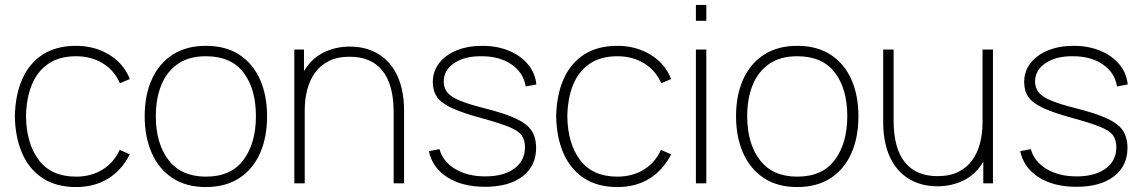

<svg xmlns="http://www.w3.org/2000/svg" viewBox="-20 -740 4612 775"><path d="M287 15Q206.5 15 152 -21Q97.5 -57 69.5 -121.2Q41.5 -185.5 40 -270Q41.5 -356.5 69.8 -420.5Q98 -484.5 152.5 -519.8Q207 -555 287 -555Q362 -555 420.8 -519.2Q479.5 -483.5 504 -421L464 -404Q441.5 -456 394.8 -484.5Q348 -513 287 -513Q219 -513 174.5 -482.2Q130 -451.5 108 -396.8Q86 -342 85 -270Q86.5 -160 137 -93.5Q187.5 -27 287 -27Q346.5 -27 392.5 -54.5Q438.5 -82 463 -135L504 -117Q470.5 -52 415.5 -18.5Q360.5 15 287 15Z M811 15Q731 15 676 -21.5Q621 -58 592.5 -122.5Q564 -187 564 -271Q564 -356 593 -420Q622 -484 677.2 -519.5Q732.5 -555 811 -555Q891.5 -555 946.5 -518.8Q1001.5 -482.5 1029.8 -418.5Q1058 -354.5 1058 -271Q1058 -185.5 1029.5 -121.2Q1001 -57 945.8 -21Q890.5 15 811 15ZM811 -27Q913 -27 963 -94.8Q1013 -162.5 1013 -271Q1013 -381.5 962.8 -447.2Q912.5 -513 811 -513Q742.5 -513 697.8 -482Q653 -451 631 -396.5Q609 -342 609 -271Q609 -161 660.2 -94Q711.5 -27 811 -27Z M1611 0H1569V-286Q1569 -344 1557.2 -386.2Q1545.5 -428.5 1522.5 -456.2Q1499.5 -484 1466.8 -497.5Q1434 -511 1392 -511Q1342.5 -511 1307.8 -493.8Q1273 -476.5 1251.5 -446.5Q1230 -416.5 1220 -377.5Q1210 -338.5 1210 -295L1171 -294Q1171 -386.5 1201.5 -443.2Q1232 -500 1282.2 -526Q1332.5 -552 1392 -552Q1433 -552 1467.2 -540.5Q1501.5 -529 1528.2 -507.2Q1555 -485.5 1573.5 -454Q1592 -422.5 1601.5 -382.2Q1611 -342 1611 -294ZM1210 0H1168V-540H1207V-430H1210Z M1938 14Q1846.5 14 1786 -24.2Q1725.5 -62.5 1711 -130L1754 -138Q1767.5 -88 1817.2 -58Q1867 -28 1939 -28Q2012.5 -28 2055.8 -59.5Q2099 -91 2099 -145Q2099 -174.5 2086 -193.2Q2073 -212 2035.2 -227.5Q1997.5 -243 1924 -263Q1847 -284 1804.2 -303.8Q1761.5 -323.5 1744.2 -348.2Q1727 -373 1727 -409Q1727 -452 1752.5 -485Q1778 -518 1823 -536.5Q1868 -555 1927 -555Q1986.5 -555 2034.2 -535.2Q2082 -515.5 2111.2 -480.2Q2140.5 -445 2145 -399L2102 -391Q2092.5 -447.5 2044.2 -480.2Q1996 -513 1924 -513Q1856.5 -514 1813.8 -485.5Q1771 -457 1771 -411Q1771 -385.5 1785.5 -367.2Q1800 -349 1836 -334Q1872 -319 1936 -303Q2017 -282.5 2062.2 -261.5Q2107.5 -240.5 2125.8 -212.5Q2144 -184.5 2144 -143Q2144 -69.5 2089 -27.8Q2034 14 1938 14Z M2472 15Q2391.5 15 2337 -21Q2282.5 -57 2254.5 -121.2Q2226.5 -185.5 2225 -270Q2226.5 -356.5 2254.8 -420.5Q2283 -484.5 2337.5 -519.8Q2392 -555 2472 -555Q2547 -555 2605.8 -519.2Q2664.5 -483.5 2689 -421L2649 -404Q2626.5 -456 2579.8 -484.5Q2533 -513 2472 -513Q2404 -513 2359.5 -482.2Q2315 -451.5 2293 -396.8Q2271 -342 2270 -270Q2271.5 -160 2322 -93.5Q2372.5 -27 2472 -27Q2531.5 -27 2577.5 -54.5Q2623.5 -82 2648 -135L2689 -117Q2655.5 -52 2600.5 -18.5Q2545.5 15 2472 15Z M2831 -656H2789V-720H2831ZM2831 0H2789V-540H2831Z M3198 15Q3118 15 3063 -21.5Q3008 -58 2979.5 -122.5Q2951 -187 2951 -271Q2951 -356 2980 -420Q3009 -484 3064.2 -519.5Q3119.5 -555 3198 -555Q3278.5 -555 3333.5 -518.8Q3388.5 -482.5 3416.8 -418.5Q3445 -354.5 3445 -271Q3445 -185.5 3416.5 -121.2Q3388 -57 3332.8 -21Q3277.5 15 3198 15ZM3198 -27Q3300 -27 3350 -94.8Q3400 -162.5 3400 -271Q3400 -381.5 3349.8 -447.2Q3299.5 -513 3198 -513Q3129.5 -513 3084.8 -482Q3040 -451 3018 -396.5Q2996 -342 2996 -271Q2996 -161 3047.2 -94Q3098.5 -27 3198 -27Z M3764 12Q3723 12 3688.8 0.5Q3654.5 -11 3627.8 -32.8Q3601 -54.5 3582.5 -86Q3564 -117.5 3554.5 -157.8Q3545 -198 3545 -246V-540H3587V-254Q3587 -196.5 3598.8 -154Q3610.5 -111.5 3633.5 -83.8Q3656.5 -56 3689.2 -42.5Q3722 -29 3764 -29Q3813.5 -29 3848.2 -46.2Q3883 -63.5 3904.5 -93.5Q3926 -123.5 3936 -162.5Q3946 -201.5 3946 -245L3985 -246Q3985 -153.5 3954.5 -96.8Q3924 -40 3873.8 -14Q3823.5 12 3764 12ZM3988 0H3949V-110H3946V-540H3988Z M4325 14Q4233.5 14 4173 -24.2Q4112.5 -62.5 4098 -130L4141 -138Q4154.5 -88 4204.2 -58Q4254 -28 4326 -28Q4399.5 -28 4442.8 -59.5Q4486 -91 4486 -145Q4486 -174.5 4473 -193.2Q4460 -212 4422.2 -227.5Q4384.5 -243 4311 -263Q4234 -284 4191.2 -303.8Q4148.5 -323.5 4131.2 -348.2Q4114 -373 4114 -409Q4114 -452 4139.5 -485Q4165 -518 4210 -536.5Q4255 -555 4314 -555Q4373.5 -555 4421.2 -535.2Q4469 -515.5 4498.2 -480.2Q4527.5 -445 4532 -399L4489 -391Q4479.5 -447.5 4431.2 -480.2Q4383 -513 4311 -513Q4243.5 -514 4200.8 -485.5Q4158 -457 4158 -411Q4158 -385.5 4172.5 -367.2Q4187 -349 4223 -334Q4259 -319 4323 -303Q4404 -282.5 4449.2 -261.5Q4494.5 -240.5 4512.8 -212.5Q4531 -184.5 4531 -143Q4531 -69.5 4476 -27.8Q4421 14 4325 14Z"/></svg>

Font: Manrope Variable Light
Style: Regular
Weight: 200
Designer: Mikhail Sharanda
Foundry: Mikhail Sharanda
Version: Version 4.505